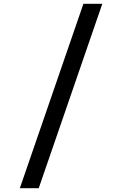

<svg xmlns="http://www.w3.org/2000/svg" viewBox="-20 -843 640 1006"><path d="M84 143 417 -823H516L183 143Z"/></svg>

Font: Iosevka Etoile Medium
Style: Regular
Weight: 500
Designer: Belleve Invis
Foundry: Belleve Invis
Version: Version 22.1.2; ttfautohint (v1.8.4)